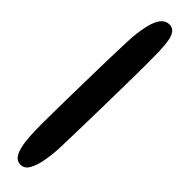

<svg xmlns="http://www.w3.org/2000/svg" viewBox="-296 -636 784 784"><g transform="rotate(45 96.5 -244.0)"><path d="M76.5 173Q58 173 47 159.5Q36 146 30 121.5Q24 97 22 65Q20 33 20 -4Q20 -30 20.5 -73.5Q21 -117 22 -169.5Q23 -222 24 -276.5Q25 -331 26.2 -379.8Q27.5 -428.5 28.8 -464.8Q30 -501 31 -516Q35 -561.5 43.2 -594.5Q51.5 -627.5 66 -645Q80.5 -662.5 102 -662.5Q119.5 -662.5 129.5 -650.2Q139.5 -638 144 -614.5Q148.5 -591 149.5 -557Q150.5 -523 150.5 -479.5Q150.5 -459.5 150 -428.5Q149.5 -397.5 149 -359.2Q148.5 -321 147.8 -279Q147 -237 146.2 -195.5Q145.5 -154 144.5 -115.8Q143.5 -77.5 142.8 -46.8Q142 -16 141.5 3Q140 46.5 133.2 85.5Q126.5 124.5 113 148.8Q99.5 173 76.5 173Z"/></g></svg>

Font: Gluten Medium
Style: Regular
Weight: 500
Designer: Tyler Finck
Foundry: Etcetera Type Company
Version: Version 1.300